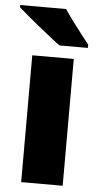

<svg xmlns="http://www.w3.org/2000/svg" viewBox="-64 -800 422 834"><g transform="rotate(5 146.5 -383.0)"><path d="M242 0H61V-553H242ZM190 -766Q204 -745 224.5 -717Q245 -689 265.5 -663Q286 -637 299 -620V-606H175Q158 -618 133 -638Q108 -658 80.5 -680Q53 -702 29 -722.5Q5 -743 -10 -756V-766Z"/></g></svg>

Font: Noto Sans Gurmukhi SemiCondensed Black
Style: Regular
Weight: 900
Width: 4
Designer: Jelle Bosma - Monotype Design Team
Foundry: Monotype Imaging Inc.
Version: Version 2.004; ttfautohint (v1.8.4.7-5d5b)